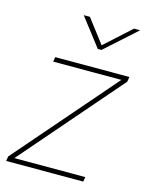

<svg xmlns="http://www.w3.org/2000/svg" viewBox="-113 -816 690 888"><g transform="rotate(15 232.0 -372.0)"><path d="M3.9 0 7.8 -22.5 420.9 -499 421.4 -500H95.2L99.1 -522.5H454.1L450.2 -499L38.1 -23.4L37.6 -22.5H377L373 0ZM205.6 -744.1 292 -630.9 417 -744.1H445.3V-743.2L296.9 -609.9H279.3L176.8 -743.2L177.2 -744.1Z"/></g></svg>

Font: Inter 28pt Thin
Style: Italic
Weight: 250
Italic angle: -9.3988°
Designer: Rasmus Andersson
Foundry: rsms
Version: Version 4.001;git-66647c0bb